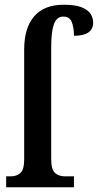

<svg xmlns="http://www.w3.org/2000/svg" viewBox="-20 -790 413 810"><path d="M6 0V-46H24Q50 -46 66 -60Q82 -74 82 -119V-581Q82 -672 124 -721Q166 -770 249 -770Q298 -770 325 -759Q352 -748 362.5 -731Q373 -714 373 -695Q373 -639 292 -639Q292 -673 283 -696.5Q274 -720 247 -720Q219 -720 207.5 -688Q196 -656 196 -592V-119Q196 -75 212 -60.5Q228 -46 255 -46H292V0Z"/></svg>

Font: Noto Serif ExtraCondensed SemiBold
Style: Regular
Weight: 600
Width: 2
Designer: Monotype Design Team
Foundry: Monotype Imaging Inc.
Version: Version 2.015; ttfautohint (v1.8.4.7-5d5b)